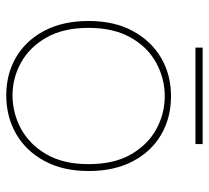

<svg xmlns="http://www.w3.org/2000/svg" viewBox="-47 -608 667 613"><g transform="rotate(90 286.5 -301.5)"><path d="M284 12Q216 12 162.5 -19.5Q109 -51 78 -110Q47 -169 47 -251Q47 -333 79 -392Q111 -451 165 -482.5Q219 -514 287 -514Q356 -514 410 -482.5Q464 -451 495 -392Q526 -333 526 -251Q526 -169 494 -110Q462 -51 407.5 -19.5Q353 12 284 12ZM284 -8Q341 -8 391 -35Q441 -62 472.5 -116Q504 -170 504 -251Q504 -332 473 -386Q442 -440 392.5 -467Q343 -494 287 -494Q231 -494 181 -467Q131 -440 100 -385.5Q69 -331 69 -251Q69 -170 100 -116Q131 -62 180 -35Q229 -8 284 -8ZM132 -592V-615H440V-592Z"/></g></svg>

Font: DM Sans 16pt Thin
Style: Regular
Weight: 250
Version: Version 4.004;gftools[0.9.30]